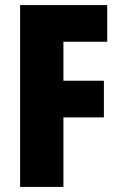

<svg xmlns="http://www.w3.org/2000/svg" viewBox="-20 -734 476 754"><path d="M229 0H59V-714H401V-570H229V-417H388V-273H229Z"/></svg>

Font: Noto Sans Kannada ExtraCondensed Black
Style: Regular
Weight: 900
Width: 2
Designer: Jelle Bosma - Monotype Design Team
Foundry: Monotype Imaging Inc.
Version: Version 2.005; ttfautohint (v1.8.4.7-5d5b)